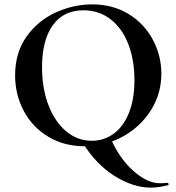

<svg xmlns="http://www.w3.org/2000/svg" viewBox="-20 -656 806 877"><path d="M710 181Q727 181 745 179Q748 178 749.5 183Q751 188 749 189Q708 201 668 201Q588 201 503 147.5Q418 94 359 -2L491 -12Q530 73 592 127Q654 181 710 181ZM49 -312Q49 -415 101 -488.5Q153 -562 234.5 -599Q316 -636 401 -636Q496 -636 568 -591.5Q640 -547 678.5 -474Q717 -401 717 -319Q717 -228 669 -152Q621 -76 540.5 -32Q460 12 366 12Q273 12 200.5 -31.5Q128 -75 88.5 -149.5Q49 -224 49 -312ZM594 -290Q594 -382 566 -454.5Q538 -527 485 -568Q432 -609 361 -609Q270 -609 221 -540.5Q172 -472 172 -349Q172 -252 201.5 -175.5Q231 -99 282.5 -56Q334 -13 399 -13Q455 -13 499.5 -45.5Q544 -78 569 -140.5Q594 -203 594 -290Z"/></svg>

Font: Cormorant Garamond
Style: Bold
Weight: 700
Designer: Christian Thalmann (Catharsis Fonts)
Foundry: Catharsis Fonts
Version: Version 4.000